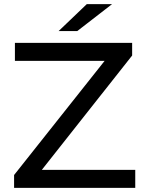

<svg xmlns="http://www.w3.org/2000/svg" viewBox="-20 -907 707 927"><path d="M48 -62V0H633V-87H182L618 -639V-700H52V-613H485ZM399 -887 263 -757H353L521 -887Z"/></svg>

Font: ICO Headline
Style: Regular
Weight: 500
Designer: Julieta Ulanovsky
Foundry: Julieta Ulanovsky
Version: Version 7.200